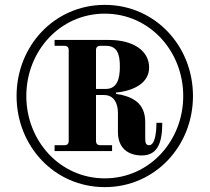

<svg xmlns="http://www.w3.org/2000/svg" viewBox="-20 -750 860 788"><path d="M88 -356C88 -540 226 -694 410 -694C594 -694 732 -540 732 -356C732 -172 594 -18 410 -18C226 -18 88 -172 88 -356ZM48 -356C48 -150 204 18 410 18C616 18 772 -150 772 -356C772 -562 616 -730 410 -730C204 -730 48 -562 48 -356ZM374 -385V-544C374 -556 380 -562 392 -562H414C460 -562 472 -530 472 -477C472 -425 460 -385 414 -385ZM204 -130H440V-154H392C380 -154 374 -160 374 -172V-360H407C449 -360 464 -324 464 -287V-208C464 -143 505 -112 562 -112C630 -112 646 -170 646 -246H622C622 -202 615 -154 592 -154C581 -154 576 -161 576 -180V-249C576 -327 525 -354 456 -365V-370C533 -378 592 -411 592 -473C592 -543 525 -586 428 -586H204V-562H244C256 -562 262 -556 262 -544V-172C262 -160 256 -154 244 -154H204Z"/></svg>

Font: Old Standard
Style: Bold
Weight: 700
Designer: Alexey Kryukov <alexios@thessalonica.org.ru>
Version: Version 2.0.2